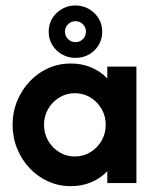

<svg xmlns="http://www.w3.org/2000/svg" viewBox="-20 -655 554 687"><path d="M233.3 11.1Q190 11.1 152.3 -5.9Q114.6 -22.9 86.1 -53.1Q57.6 -83.3 41.3 -123.3Q25 -163.2 25 -208.3Q25 -253.5 41.3 -293.4Q57.6 -333.3 86.1 -363.5Q114.6 -393.8 152.3 -410.8Q190 -427.8 233.3 -427.8Q273.6 -427.8 306.9 -413.5Q340.3 -399.3 363.9 -374.3V-416.7H468.1V0H363.9V-42.4Q340.3 -17.4 306.9 -3.1Q273.6 11.1 233.3 11.1ZM247.8 -95.1Q278.5 -95.1 303.6 -110.5Q328.7 -125.9 343.5 -151.5Q358.3 -177.1 358.3 -208.3Q358.3 -239.6 343.5 -265.2Q328.7 -290.8 303.7 -306.2Q278.7 -321.5 248 -321.5Q217.4 -321.5 192.3 -306.2Q167.2 -290.8 152.3 -265.2Q137.5 -239.6 137.5 -208.3Q137.5 -177.1 152.3 -151.5Q167.1 -125.9 192.1 -110.5Q217.1 -95.1 247.8 -95.1ZM250 -447.9Q223.7 -447.9 201.8 -460.4Q179.9 -472.9 167 -494.2Q154.2 -515.4 154.2 -541.4Q154.2 -568.1 167 -589.2Q179.9 -610.4 201.8 -622.9Q223.7 -635.4 250 -635.4Q276.1 -635.4 297.9 -623Q319.7 -610.5 332.8 -589.3Q345.8 -568.1 345.8 -541.7Q345.8 -515.3 333 -493.8Q320.1 -472.2 298.4 -460.1Q276.8 -447.9 250 -447.9ZM250 -504.2Q266 -504.2 276.7 -515.2Q287.5 -526.2 287.5 -541.7Q287.5 -557.6 276.5 -568.4Q265.6 -579.2 250.1 -579.2Q234.7 -579.2 223.6 -568.4Q212.5 -557.6 212.5 -541.7Q212.5 -526.2 223.5 -515.2Q234.5 -504.2 250 -504.2Z"/></svg>

Font: Afacad Flux
Style: Regular
Weight: 400
Designer: Kristian Moeller
Foundry: Dicotype
Version: Version 1.100